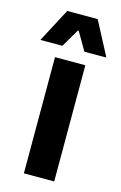

<svg xmlns="http://www.w3.org/2000/svg" viewBox="-127 -735 494 783"><g transform="rotate(15 120.5 -343.0)"><path d="M57 0V-490.5H185V0ZM56.5 -685.5H185L259 -544.5V-543H167L122.5 -619.5H119L74 -543H-18V-544.5Z"/></g></svg>

Font: Anek Latin SemiBold
Style: Regular
Weight: 600
Designer: Yesha Goshar
Foundry: Ek Type
Version: Version 1.003